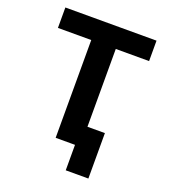

<svg xmlns="http://www.w3.org/2000/svg" viewBox="-158 -846 990 1121"><g transform="rotate(20 337.0 -285.5)"><path d="M521.5 -122.1V160.2H380.9V2H361.3H260.7V-605.5H53.7V-732.4H620.1V-605.5H413.1V-122.1Z"/></g></svg>

Font: Nasu
Style: Bold
Weight: 700
Designer: Ryoko NISHIZUKA (kana &amp; ideographs); Paul D. Hunt (Latin, Greek &amp; Cyrillic); Wenlong ZHANG (bopomofo); Sandoll C
Version: Version 2014.1215